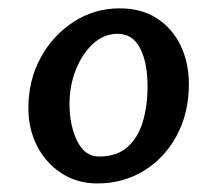

<svg xmlns="http://www.w3.org/2000/svg" viewBox="-20 -796 472 460"><path d="M213 -356.5Q165.5 -356.5 128 -380.5Q90.5 -404.5 69.2 -445.5Q48 -486.5 48 -537Q48 -604 77.5 -658Q107 -712 156.8 -744Q206.5 -776 267 -776Q319 -776 356 -752Q393 -728 412.8 -686.8Q432.5 -645.5 432.5 -594.5Q432.5 -526 404 -472.2Q375.5 -418.5 325.8 -387.5Q276 -356.5 213 -356.5ZM217 -421Q260.5 -421 286 -444.2Q311.5 -467.5 322.5 -505.5Q333.5 -543.5 333.5 -588Q333.5 -646.5 315.5 -680.8Q297.5 -715 262 -715Q228.5 -715 202.5 -690.8Q176.5 -666.5 161.5 -628.2Q146.5 -590 146.5 -547.5Q146.5 -496 164.8 -458.5Q183 -421 217 -421Z"/></svg>

Font: Koeln Type Sans
Style: Italic
Weight: 400
Italic angle: -7.5°
Designer: Eben Sorkin
Foundry: Eben Sorkin
Version: Version 2.001